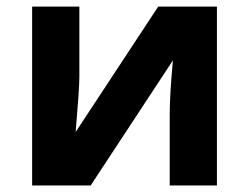

<svg xmlns="http://www.w3.org/2000/svg" viewBox="-20 -566 760 586"><path d="M222.2 -545.9V-330.1Q222.2 -295.9 210.9 -163.1L462.9 -545.9H642.1V0H498V-217.8Q498 -275.9 507.8 -381.8L256.8 0H78.1V-545.9Z"/></svg>

Font: OpenSans-Bold
Style: Bold
Weight: 700
Foundry: Ascender Corporation
Version: Version 1.10